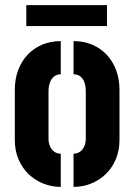

<svg xmlns="http://www.w3.org/2000/svg" viewBox="-20 -731 516 752"><path d="M83 -629V-711H399V-629ZM218 1Q182 1 149.5 -12Q117 -25 92 -49Q67 -73 52.5 -107Q38 -141 38 -183V-379Q38 -421 51 -456Q64 -491 88 -516.5Q112 -542 145 -556Q178 -570 218 -570V-440Q203 -440 192.5 -432Q182 -424 176 -409Q170 -394 170 -373V-188Q170 -171 176 -157.5Q182 -144 193 -136.5Q204 -129 218 -129ZM268 1V-129Q282 -129 293 -136.5Q304 -144 310 -157.5Q316 -171 316 -188V-373Q316 -394 310.5 -409Q305 -424 294 -432Q283 -440 268 -440V-570Q308 -570 341 -556Q374 -542 398 -516.5Q422 -491 435 -456Q448 -421 448 -379V-183Q448 -141 433.5 -107Q419 -73 394 -49Q369 -25 336.5 -12Q304 1 268 1Z"/></svg>

Font: Stick No Bills ExtraBold
Style: Regular
Weight: 800
Version: Version 2.000